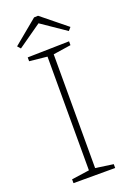

<svg xmlns="http://www.w3.org/2000/svg" viewBox="-164 -929 671 987"><g transform="rotate(-20 171.5 -435.5)"><path d="M286 -672 181 -656 189 -666V-27L181 -36L286 -21V0H58V-21L163 -36L155 -27V-666L164 -656L58 -667V-688L286 -693ZM41 -743 26 -760 159 -870 181 -871 318 -760 303 -743 161 -840H179Z"/></g></svg>

Font: Bitter Thin ExtraLight
Style: Regular
Weight: 250
Version: Version 2.002